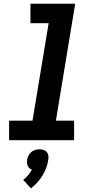

<svg xmlns="http://www.w3.org/2000/svg" viewBox="-20 -755 540 1034"><path d="M29 0V-105H155L242 -630H144V-735H385L281 -105H379V0ZM147 259 105 214Q119 203 131 189Q143 175 152 159Q144 156 138.5 151Q133 146 129.5 138.5Q126 131 125.5 122.5Q125 114 126 105Q128 94 133.5 83Q139 72 148 64Q157 56 169.5 52.5Q182 49 193 49Q204 49 214.5 52.5Q225 56 232 64Q239 72 240.5 83Q242 94 240 105Q237 127 229 148.5Q221 170 209 190Q197 210 181 227.5Q165 245 147 259Z"/></svg>

Font: Iosevka Term Curly XBd Obl
Style: Regular
Weight: 800
Italic angle: -9°
Designer: Belleve Invis
Foundry: Belleve Invis
Version: Version 32.3.0